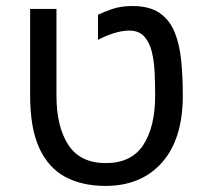

<svg xmlns="http://www.w3.org/2000/svg" viewBox="-20 -608 684 641"><path d="M332 12.7Q254.9 12.7 198.5 -17.1Q142.1 -46.9 111.3 -113.3Q80.6 -179.7 80.6 -289.1V-578.1H168.5V-289.1Q168.5 -184.6 208.3 -124Q248 -63.5 333.5 -63.5Q418.5 -63.5 458.3 -124Q498 -184.6 498 -289.1Q498 -326.7 496.3 -365Q494.6 -403.3 486.8 -435.3Q479 -467.3 461.2 -486.6Q443.4 -505.9 411.1 -505.9Q387.7 -505.9 358.9 -496.8Q330.1 -487.8 307.1 -474.6V-558.6Q324.2 -567.4 353.8 -577.6Q383.3 -587.9 421.9 -587.9Q479 -587.9 512.7 -564.7Q546.4 -541.5 563 -500.7Q579.6 -460 585 -405.8Q590.3 -351.6 590.3 -289.1Q590.3 -144 521 -65.7Q451.7 12.7 332 12.7Z"/></svg>

Font: Lunasima
Style: Regular
Weight: 400
Designer: The DocRepair Project, Monotype Design Team
Foundry: Google
Version: Version 2.009